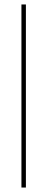

<svg xmlns="http://www.w3.org/2000/svg" viewBox="-20 -740 212 860"><path d="M76 100V-720H96V100Z"/></svg>

Font: DM Sans 20pt Thin
Style: Regular
Weight: 250
Version: Version 4.004;gftools[0.9.30]